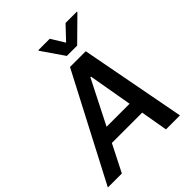

<svg xmlns="http://www.w3.org/2000/svg" viewBox="-278 -1098 1247 1247"><g transform="rotate(-45 345.5 -475.0)"><path d="M108 0 202.4 -186.1H480.8L513.1 0H641.7L503.6 -727.3H359L-20.6 0ZM252.5 -284.8 405.5 -586.6H411.2L463.8 -284.8ZM290.5 -944.6 395.2 -792.6H490.1L644.2 -944.6L644.9 -949.9H540.8L452.8 -856.9L395.6 -949.9H291.2Z"/></g></svg>

Font: Magic Ui Pro Semi Bold
Style: Italic
Weight: 600
Italic angle: -9.39999°
Designer: Stefan Endress, Andreas Faust
Version: Version 1.000;FEAKit 1.0